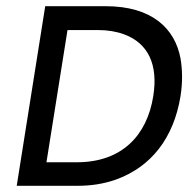

<svg xmlns="http://www.w3.org/2000/svg" viewBox="-20 -600 608 620"><path d="M34 0H229C274 0 314 -6 354 -20C468 -61 541 -154 563 -290C570 -335 569 -375 563 -411C545 -508 471 -580 321 -580H126ZM130 -76 198 -503H296C328 -503 357 -498 381 -489C459 -460 491 -391 475 -290C455 -163 374 -76 228 -76Z"/></svg>

Font: Charger Sport
Style: SeBdExtObl
Weight: 600
Designer: Jasper
Foundry: Cannot Into Space Fonts
Version: Version 1.1